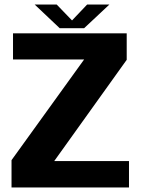

<svg xmlns="http://www.w3.org/2000/svg" viewBox="-20 -821 630 841"><path d="M30.5 0H545V-115.5H217.5L535 -559V-675H37V-560.5H348.5L30.5 -119.5ZM241.5 -697.5H348.5L459 -801H361.5L295.5 -731.5L228.5 -801H132Z"/></svg>

Font: Anybody UltraCondensed Thin
Style: Bold
Weight: 700
Version: Version 1.111